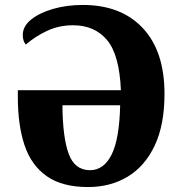

<svg xmlns="http://www.w3.org/2000/svg" viewBox="-20 -745 735 775"><path d="M335 10Q231 10 168.5 -34Q106 -78 79 -159Q52 -240 52 -353V-381H468Q462 -524 412 -583.5Q362 -643 275 -643Q218 -643 170 -620.5Q122 -598 84 -565Q79 -571 75.5 -580.5Q72 -590 72 -604Q72 -639 105.5 -666Q139 -693 194 -709Q249 -725 314 -725Q469 -725 556.5 -631.5Q644 -538 644 -366Q644 -241 604.5 -157.5Q565 -74 495.5 -32Q426 10 335 10ZM343 -58Q399 -58 430.5 -121Q462 -184 465 -320H232Q233 -189 257.5 -123.5Q282 -58 343 -58Z"/></svg>

Font: Noto Serif SemiCondensed ExtraBold
Style: Regular
Weight: 800
Width: 4
Designer: Monotype Design Team
Foundry: Monotype Imaging Inc.
Version: Version 2.015